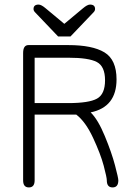

<svg xmlns="http://www.w3.org/2000/svg" viewBox="-20 -820 596 847"><path d="M291 -659.2H236.3L134.8 -765.6Q127.9 -772.5 127.9 -780.3Q127.9 -799.8 150.4 -799.8Q162.1 -799.8 181.6 -783.2L263.7 -714.8L345.7 -783.2Q365.2 -799.8 377 -799.8Q399.4 -799.8 399.4 -780.3Q399.4 -772.5 392.6 -765.6ZM281.2 -365.2Q372.1 -365.2 407.7 -384.8Q443.4 -404.3 443.4 -465.8Q443.4 -527.3 407.2 -546.4Q371.1 -565.4 281.2 -565.4H132.8V-365.2ZM502 -24.4Q502 6.8 476.6 6.8Q451.2 6.8 451.2 -24.4Q451.2 -37.1 437.5 -88.9Q423.8 -140.6 390.6 -211.9Q357.4 -283.2 316.4 -314.5H132.8V-24.4Q132.8 6.8 107.4 6.8Q82 6.8 82 -24.4V-585.9Q82 -621.1 105.5 -621.1H281.2Q387.7 -621.1 440.9 -588.9Q494.1 -556.6 494.1 -469.7Q494.1 -347.7 379.9 -324.2Q412.1 -293 442.4 -219.7Q472.7 -146.5 487.3 -90.8Q502 -35.2 502 -24.4Z"/></svg>

Font: Jura
Style: Book
Weight: 400
Version: Version 2.5